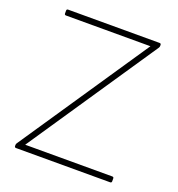

<svg xmlns="http://www.w3.org/2000/svg" viewBox="-132 -843 884 953"><g transform="rotate(20 309.5 -367.0)"><path d="M58 0Q50 0 50 -8V-13Q50 -19 53 -23L512 -703H66Q58 -703 58 -711V-726Q58 -734 66 -734H549Q557 -734 557 -726V-721Q557 -716 554 -711L95 -31H555Q563 -31 563 -23V-8Q563 0 555 0Z"/></g></svg>

Font: LINE Seed Sans KR Thin
Style: Regular
Weight: 250
Designer: LINE BX Design & Sandoll Inc & Dalton Maag Ltd
Foundry: Sandoll Inc.
Version: Version 1.000